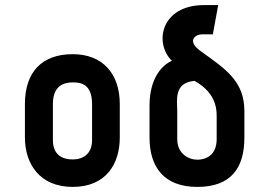

<svg xmlns="http://www.w3.org/2000/svg" viewBox="-20 -725 1020 755"><path d="M451 -316C451 -437 382 -512 266 -512C145 -512 78 -442 78 -316V-184C78 -82 135 10 266 10C398 10 451 -82 451 -184ZM342 -174C342 -120 307 -98 266 -98C225 -98 188 -116 188 -174V-316C188 -389 232 -401 266 -401C295 -401 342 -397 342 -316Z M941 -288C941 -407 866 -454 769 -524C713 -564 748 -590 774 -590H817L838 -705H783C610 -705 586 -553 656 -486C617 -469 568 -417 568 -310V-184C568 -68 625 10 756 10C888 10 941 -64 941 -184ZM832 -178C832 -110 784 -97 756 -97C722 -97 677 -120 677 -178V-287C677 -329 662 -400 745 -407C838 -355 832 -284 832 -256Z"/></svg>

Font: Advent Pro
Style: Bold
Weight: 700
Designer: Andreas Kalpakidis
Foundry: Andreas Kalpakidis
Version: Version 2.002 2008